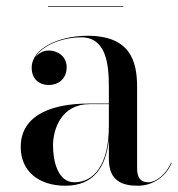

<svg xmlns="http://www.w3.org/2000/svg" viewBox="-20 -582 567 612"><path d="M133 -562V-560H373V-562ZM265 -252C123 -252 46 -202.5 46 -113.5C46 -37.5 102 10 188.5 10C277 10 318 -47.5 327 -138V-75C327 -3.5 372 10 419 10C468.5 10 509.5 -20 527 -62.5L525.5 -63.5C509 -25.5 476.5 -1 453 -1C424 -1 417 -21.5 417 -45.5V-304.5C417 -385.5 396.5 -468 259 -468C168 -468 81 -428 81 -366C81 -330 105 -311 135.5 -311C163 -311 192.5 -328 192.5 -368C192.5 -402 164 -421 135.5 -421C119 -421 102.5 -413 92 -398.5C115 -438.5 179.5 -463 239 -463C319 -463 327 -376.5 327 -304.5V-252ZM217 -1C164.5 -1 149 -68 149 -118C149 -172.5 177 -250 265 -250H327V-180.5C327 -52.5 276.5 -1 217 -1Z"/></svg>

Font: Bodoni* 96pt
Style: Regular
Weight: 400
Version: Version 2.3